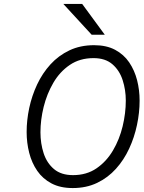

<svg xmlns="http://www.w3.org/2000/svg" viewBox="-20 -941 732 973"><path d="M348.5 12Q285.5 12 241 -11.5Q196.5 -35 168.8 -75.2Q141 -115.5 128 -166.5Q115 -217.5 115 -272Q115 -332 128.2 -394Q141.5 -456 168.2 -513Q195 -570 235.8 -614.8Q276.5 -659.5 331.8 -685.8Q387 -712 457 -712Q519.5 -712 563.5 -688.5Q607.5 -665 634.8 -624.8Q662 -584.5 674.8 -534.5Q687.5 -484.5 687.5 -431Q687.5 -370.5 674.2 -307.8Q661 -245 634.5 -187.8Q608 -130.5 567.5 -85.5Q527 -40.5 472.2 -14.2Q417.5 12 348.5 12ZM350 -53.5Q419 -53.5 469.2 -88Q519.5 -122.5 552.5 -178.5Q585.5 -234.5 601.5 -301Q617.5 -367.5 617.5 -431.5Q617.5 -485.5 601.5 -535Q585.5 -584.5 549.5 -615.5Q513.5 -646.5 454 -646.5Q384.5 -646.5 333.8 -612Q283 -577.5 250.2 -521.2Q217.5 -465 201.2 -399.2Q185 -333.5 185 -270.5Q185 -214 201.2 -164.2Q217.5 -114.5 253.8 -84Q290 -53.5 350 -53.5ZM444.5 -765 301 -921H396.5L511 -765Z"/></svg>

Font: Overpass Light
Style: Italic
Weight: 300
Italic angle: -10°
Designer: Delve Withrington, Dave Bailey, Thomas Jockin
Foundry: Delve Fonts LLC
Version: Version 4.000; ttfautohint (v1.8.3)